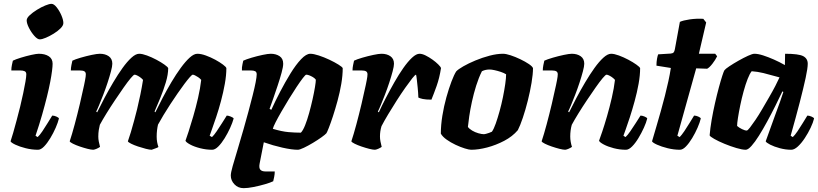

<svg xmlns="http://www.w3.org/2000/svg" viewBox="-20 -780 4261 1000"><path d="M178 0Q146 0 114 -8Q82 -16 60 -26.5Q38 -37 35 -44Q41 -61 49 -89.5Q57 -118 66.5 -153Q76 -188 85 -224.5Q94 -261 101 -295Q108 -329 112.5 -354.5Q117 -380 117 -393Q117 -405 108.5 -409Q100 -413 86 -413H39Q39 -427 42 -441.5Q45 -456 47 -464Q61 -471 88.5 -479.5Q116 -488 143 -494Q170 -500 182 -500Q214 -500 234 -487Q254 -474 254 -448Q254 -435 251 -411Q248 -387 241.5 -353Q235 -319 224.5 -276.5Q214 -234 199.5 -183Q185 -132 165 -73L176 -66Q187 -76 200.5 -96Q214 -116 228 -139Q242 -162 252 -178Q262 -178 273.5 -173Q285 -168 287 -163Q282 -142 270 -114.5Q258 -87 242 -60.5Q226 -34 209.5 -17Q193 0 178 0ZM187 -575Q175 -575 159 -593Q143 -611 131 -634.5Q119 -658 119 -674Q119 -686 134.5 -700.5Q150 -715 172.5 -729Q195 -743 216 -751.5Q237 -760 248 -760Q261 -760 275.5 -741.5Q290 -723 300 -699.5Q310 -676 310 -660Q310 -647 295.5 -632.5Q281 -618 260 -605Q239 -592 219 -583.5Q199 -575 187 -575Z M466 0Q455 0 435.5 -5Q416 -10 395.5 -17Q375 -24 360 -31.5Q345 -39 343 -44Q355 -80 369 -132Q383 -184 396 -239Q409 -294 418 -337Q421 -352 423 -362Q425 -372 426 -380Q427 -388 427 -393Q427 -404 419.5 -408.5Q412 -413 396 -413H349Q349 -426 352 -441Q355 -456 357 -464Q371 -471 400 -479.5Q429 -488 457.5 -494Q486 -500 500 -500Q528 -500 546.5 -487Q565 -474 565 -448Q565 -435 558 -408.5Q551 -382 540.5 -350Q530 -318 518 -287Q506 -256 496 -232Q486 -208 481 -199L486 -195Q503 -230 524.5 -270.5Q546 -311 570 -351.5Q594 -392 618 -425.5Q642 -459 664.5 -479.5Q687 -500 705 -500Q721 -500 745.5 -491Q770 -482 794.5 -469Q819 -456 836.5 -443.5Q854 -431 856 -425Q856 -392 843.5 -350.5Q831 -309 814.5 -269Q798 -229 785 -199L789 -195Q806 -230 827.5 -271Q849 -312 873 -352.5Q897 -393 921.5 -426.5Q946 -460 968 -480Q990 -500 1008 -500Q1027 -500 1052 -491Q1077 -482 1101 -469Q1125 -456 1141.5 -443.5Q1158 -431 1159 -425Q1159 -388 1151 -343.5Q1143 -299 1131 -254Q1119 -209 1106 -170.5Q1093 -132 1083.5 -105.5Q1074 -79 1072 -73L1084 -66Q1094 -75 1108 -95.5Q1122 -116 1136.5 -139Q1151 -162 1161 -178Q1169 -178 1181.5 -173Q1194 -168 1197 -163Q1191 -141 1178.5 -113.5Q1166 -86 1150 -60Q1134 -34 1117 -17Q1100 0 1085 0Q1054 0 1022.5 -8Q991 -16 970 -27.5Q949 -39 946 -47Q951 -60 962 -94Q973 -128 986.5 -174Q1000 -220 1011.5 -270Q1023 -320 1028 -364Q1021 -372 1012 -378Q1003 -384 995.5 -387.5Q988 -391 984 -391Q980 -391 968.5 -378Q957 -365 940.5 -343Q924 -321 905 -293.5Q886 -266 867 -237Q848 -208 831.5 -180.5Q815 -153 803 -131Q800 -119 798 -102.5Q796 -86 796 -69Q796 -53 798.5 -39.5Q801 -26 805 -15Q804 -12 790.5 -7.5Q777 -3 770 0Q759 0 739.5 -5Q720 -10 699 -17Q678 -24 663 -31.5Q648 -39 646 -44Q653 -63 661.5 -91.5Q670 -120 678.5 -151.5Q687 -183 694 -211Q703 -248 711 -287Q719 -326 725 -364Q717 -373 708 -379Q699 -385 692 -388Q685 -391 681 -391Q676 -391 660.5 -372.5Q645 -354 624 -324Q603 -294 579.5 -259Q556 -224 535 -190Q514 -156 500 -130Q497 -119 494.5 -103Q492 -87 492 -69Q492 -56 494.5 -43Q497 -30 501 -15Q494 -10 484 -5.5Q474 -1 466 0Z M1249 200Q1220 200 1201 180Q1182 160 1182 134Q1182 120 1192 84.5Q1202 49 1217.5 -1.5Q1233 -52 1249 -109Q1262 -154 1274 -199Q1286 -244 1296 -283.5Q1306 -323 1311.5 -351.5Q1317 -380 1317 -393Q1317 -405 1309 -409Q1301 -413 1287 -413H1240Q1239 -429 1243 -446Q1247 -463 1247 -464Q1262 -471 1290.5 -479.5Q1319 -488 1347.5 -494Q1376 -500 1390 -500Q1417 -500 1436 -487.5Q1455 -475 1455 -448Q1455 -432 1446.5 -401Q1438 -370 1426 -334Q1414 -298 1402.5 -265Q1391 -232 1384 -213L1393 -208Q1413 -252 1439 -302Q1465 -352 1493 -397.5Q1521 -443 1548 -471.5Q1575 -500 1596 -500Q1613 -500 1640.5 -491Q1668 -482 1695.5 -469Q1723 -456 1743 -443.5Q1763 -431 1765 -425Q1765 -387 1757.5 -343Q1750 -299 1738 -255Q1726 -211 1714 -174.5Q1702 -138 1692.5 -114Q1683 -90 1680 -86Q1674 -79 1654.5 -65Q1635 -51 1610 -36Q1585 -21 1563 -10.5Q1541 0 1531 0Q1500 0 1451 -11Q1402 -22 1354 -39L1332 73Q1328 95 1336 104Q1344 113 1363 113H1411Q1411 127 1408 141.5Q1405 156 1403 164Q1389 171 1360 179.5Q1331 188 1300.5 194Q1270 200 1249 200ZM1547 -89Q1558 -100 1569 -127.5Q1580 -155 1590 -191Q1600 -227 1608 -263Q1616 -299 1620.5 -326.5Q1625 -354 1625 -365Q1619 -373 1609.5 -378.5Q1600 -384 1591 -387.5Q1582 -391 1575 -391Q1571 -391 1557.5 -373.5Q1544 -356 1525 -327.5Q1506 -299 1485.5 -265.5Q1465 -232 1446.5 -200Q1428 -168 1415.5 -143.5Q1403 -119 1401 -109Q1448 -95 1482 -92Q1516 -89 1547 -89Z M1933 0Q1922 0 1902.5 -5Q1883 -10 1862.5 -17Q1842 -24 1827 -31.5Q1812 -39 1810 -44Q1822 -80 1836 -132Q1850 -184 1863 -239Q1876 -294 1885 -337Q1888 -352 1890 -362Q1892 -372 1893 -380Q1894 -388 1894 -393Q1894 -404 1886.5 -408.5Q1879 -413 1863 -413H1816Q1816 -426 1819 -441Q1822 -456 1824 -464Q1838 -471 1867 -479.5Q1896 -488 1924.5 -494Q1953 -500 1967 -500Q1995 -500 2013.5 -487Q2032 -474 2032 -448Q2032 -435 2025 -408.5Q2018 -382 2007.5 -350Q1997 -318 1985 -287Q1973 -256 1963 -232Q1953 -208 1948 -199L1953 -195Q1969 -230 1990 -270.5Q2011 -311 2034 -351.5Q2057 -392 2080.5 -425.5Q2104 -459 2126 -479.5Q2148 -500 2165 -500Q2179 -500 2197 -491Q2215 -482 2232.5 -469.5Q2250 -457 2262.5 -444.5Q2275 -432 2277 -426Q2269 -374 2254 -332Q2239 -290 2227 -261Q2198 -261 2182 -264.5Q2166 -268 2159 -272Q2158 -299 2155.5 -323Q2153 -347 2151 -365.5Q2149 -384 2147 -391Q2142 -391 2127 -372Q2112 -353 2090.5 -322.5Q2069 -292 2046 -256Q2023 -220 2002 -185Q1981 -150 1967 -123Q1963 -110 1961 -96.5Q1959 -83 1959 -69Q1959 -57 1961.5 -43.5Q1964 -30 1968 -15Q1961 -10 1951 -5.5Q1941 -1 1933 0Z M2434 0Q2423 0 2400.5 -7Q2378 -14 2352.5 -26Q2327 -38 2306 -53Q2285 -68 2276 -84Q2276 -128 2284 -177.5Q2292 -227 2305 -273.5Q2318 -320 2331.5 -355.5Q2345 -391 2356 -408Q2366 -419 2393 -434.5Q2420 -450 2456 -465Q2492 -480 2530 -490Q2568 -500 2600 -500Q2615 -500 2639.5 -492Q2664 -484 2690 -471.5Q2716 -459 2734.5 -446.5Q2753 -434 2756 -425Q2756 -394 2748.5 -349Q2741 -304 2729 -256Q2717 -208 2703 -166.5Q2689 -125 2677 -102Q2649 -69 2606 -46.5Q2563 -24 2517.5 -12Q2472 0 2434 0ZM2501 -81Q2504 -81 2511.5 -83Q2519 -85 2527.5 -88Q2536 -91 2542 -94Q2552 -108 2562 -136.5Q2572 -165 2582 -201Q2592 -237 2599.5 -274Q2607 -311 2611.5 -342.5Q2616 -374 2616 -393Q2605 -400 2588.5 -405.5Q2572 -411 2556 -414.5Q2540 -418 2530 -418Q2520 -418 2510 -416Q2500 -414 2490 -409Q2473 -375 2460 -333.5Q2447 -292 2438 -250.5Q2429 -209 2424 -174.5Q2419 -140 2417 -119Q2424 -109 2439 -100Q2454 -91 2471.5 -86Q2489 -81 2501 -81Z M2924 0Q2913 0 2893.5 -5Q2874 -10 2853.5 -17Q2833 -24 2818 -31.5Q2803 -39 2801 -44Q2813 -80 2827 -132Q2841 -184 2854 -239Q2867 -294 2876 -337Q2879 -352 2881 -362Q2883 -372 2884 -380Q2885 -388 2885 -393Q2885 -404 2877.5 -408.5Q2870 -413 2854 -413H2807Q2807 -426 2810 -441Q2813 -456 2815 -464Q2830 -471 2859 -479.5Q2888 -488 2916.5 -494Q2945 -500 2958 -500Q2986 -500 3004.5 -487Q3023 -474 3023 -448Q3023 -435 3016 -408.5Q3009 -382 2998.5 -350Q2988 -318 2976 -287Q2964 -256 2954 -232Q2944 -208 2939 -199L2944 -195Q2961 -230 2982.5 -270.5Q3004 -311 3028 -351.5Q3052 -392 3076 -425.5Q3100 -459 3122.5 -479.5Q3145 -500 3163 -500Q3179 -500 3203.5 -491Q3228 -482 3252.5 -469Q3277 -456 3294.5 -443.5Q3312 -431 3314 -425Q3314 -388 3306 -343.5Q3298 -299 3285.5 -253.5Q3273 -208 3260.5 -169.5Q3248 -131 3238.5 -105Q3229 -79 3227 -73L3238 -66Q3249 -76 3263 -96.5Q3277 -117 3291.5 -139.5Q3306 -162 3316 -178Q3325 -178 3337 -173Q3349 -168 3351 -163Q3346 -142 3333.5 -114.5Q3321 -87 3305 -60.5Q3289 -34 3272 -17Q3255 0 3240 0Q3208 0 3177 -8Q3146 -16 3124.5 -27.5Q3103 -39 3100 -47Q3105 -60 3116.5 -94Q3128 -128 3141.5 -174.5Q3155 -221 3166.5 -271Q3178 -321 3183 -364Q3175 -373 3166 -379Q3157 -385 3150 -388Q3143 -391 3139 -391Q3134 -391 3118.5 -372.5Q3103 -354 3082 -324Q3061 -294 3037.5 -259Q3014 -224 2993 -190Q2972 -156 2958 -130Q2954 -116 2952 -100.5Q2950 -85 2950 -69Q2950 -55 2952.5 -41Q2955 -27 2959 -15Q2952 -10 2942 -5.5Q2932 -1 2924 0Z M3521 0Q3490 0 3457.5 -8Q3425 -16 3402 -26.5Q3379 -37 3376 -44Q3387 -81 3398.5 -120.5Q3410 -160 3421.5 -200.5Q3433 -241 3443 -280.5Q3453 -320 3461 -356.5Q3469 -393 3474 -426L3399 -438Q3399 -458 3402 -474Q3405 -490 3408 -497L3473 -501Q3484 -502 3488.5 -507Q3493 -512 3495 -524L3521 -666Q3538 -674 3572.5 -679Q3607 -684 3643 -682L3658 -663L3620 -500H3705L3715 -487Q3706 -468 3690.5 -448Q3675 -428 3663 -422L3606 -424L3508 -73L3520 -66Q3530 -76 3544 -96.5Q3558 -117 3571.5 -139.5Q3585 -162 3595 -178Q3605 -178 3616.5 -173Q3628 -168 3630 -163Q3625 -142 3613 -114.5Q3601 -87 3585 -60.5Q3569 -34 3552.5 -17Q3536 0 3521 0Z M3864 0Q3846 0 3815.5 -9Q3785 -18 3753.5 -31Q3722 -44 3700 -56.5Q3678 -69 3676 -75Q3679 -112 3686.5 -155.5Q3694 -199 3704 -243Q3714 -287 3724 -324Q3734 -361 3742 -385.5Q3750 -410 3753 -414Q3758 -421 3779 -435Q3800 -449 3826.5 -464Q3853 -479 3876 -489.5Q3899 -500 3909 -500Q3928 -500 3954.5 -491.5Q3981 -483 4010.5 -470Q4040 -457 4068 -441L4069 -500Q4140 -500 4163.5 -487.5Q4187 -475 4187 -448Q4187 -425 4176 -374Q4165 -323 4145.5 -247.5Q4126 -172 4098 -73L4109 -66Q4120 -76 4133.5 -96Q4147 -116 4161 -139Q4175 -162 4185 -178Q4194 -178 4206 -173Q4218 -168 4220 -163Q4215 -142 4202 -114.5Q4189 -87 4171.5 -60.5Q4154 -34 4135.5 -17Q4117 0 4101 0Q4072 0 4042 -8Q4012 -16 3991.5 -26.5Q3971 -37 3968 -44L4016 -177Q4023 -196 4029 -212.5Q4035 -229 4042.5 -249.5Q4050 -270 4060 -301L4055 -304Q4039 -270 4018.5 -229Q3998 -188 3976 -147.5Q3954 -107 3933 -73.5Q3912 -40 3894 -20Q3876 0 3864 0ZM3869 -100Q3874 -100 3886 -115.5Q3898 -131 3915 -156Q3932 -181 3950 -212Q3968 -243 3986 -274Q4004 -305 4018 -332Q4032 -359 4040 -377Q3987 -392 3956 -399.5Q3925 -407 3895 -409Q3885 -397 3874 -369Q3863 -341 3853 -304.5Q3843 -268 3835.5 -231.5Q3828 -195 3823.5 -166Q3819 -137 3819 -124Q3829 -115 3844.5 -107.5Q3860 -100 3869 -100Z"/></svg>

Font: Texturina Medium 12pt Black
Style: Italic
Weight: 900
Italic angle: -11°
Version: Version 1.002